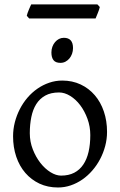

<svg xmlns="http://www.w3.org/2000/svg" viewBox="-20 -833 543 868"><path d="M388.2 -222.2Q388.2 -260.7 375.5 -295.7Q362.8 -330.6 342.8 -357.2Q322.8 -383.8 297.4 -399.4Q272 -415 247.1 -415Q210 -415 184.6 -400.9Q159.2 -386.7 143.8 -362.1Q128.4 -337.4 121.6 -303.7Q114.7 -270 114.7 -231Q114.7 -192.4 128.4 -157.5Q142.1 -122.6 162.8 -96.2Q183.6 -69.8 208.5 -54.4Q233.4 -39.1 255.9 -39.1Q290.5 -39.1 315.4 -52Q340.3 -64.9 356.4 -88.9Q372.6 -112.8 380.4 -146.5Q388.2 -180.2 388.2 -222.2ZM463.9 -236.8Q463.9 -204.1 455.6 -172.9Q447.3 -141.6 432.6 -113.8Q418 -85.9 397.5 -62.3Q377 -38.6 352.3 -21.5Q327.6 -4.4 299.8 5.1Q272 14.6 242.2 14.6Q195.8 14.6 158.4 -2.9Q121.1 -20.5 94.5 -51.3Q67.9 -82 53.5 -124.5Q39.1 -167 39.1 -216.8Q39.1 -249 47.1 -280.3Q55.2 -311.5 69.6 -339.6Q84 -367.7 104.2 -391.4Q124.5 -415 149.2 -432.1Q173.8 -449.2 202.4 -459Q231 -468.8 261.2 -468.8Q307.1 -468.8 344.5 -451.2Q381.8 -433.6 408.4 -402.6Q435.1 -371.6 449.5 -329.1Q463.9 -286.6 463.9 -236.8ZM310.1 -615.7Q310.1 -602.1 305.7 -589.8Q301.3 -577.6 293.7 -568.6Q286.1 -559.6 275.9 -554.2Q265.6 -548.8 253.4 -548.8Q231.4 -548.8 221.9 -561Q212.4 -573.2 212.4 -595.7Q212.4 -609.4 216.8 -621.6Q221.2 -633.8 229 -642.8Q236.8 -651.9 246.8 -657Q256.8 -662.1 268.6 -662.1Q310.1 -662.1 310.1 -615.7ZM431.2 -801.3Q430.2 -795.9 427.7 -788.8Q425.3 -781.7 422.4 -774.7Q419.4 -767.6 416.7 -760.7Q414.1 -753.9 412.1 -749.5H111.8L101.1 -761.7Q102.1 -767.1 104.5 -773.9Q106.9 -780.8 109.9 -787.8Q112.8 -794.9 115.7 -801.5Q118.7 -808.1 121.1 -813H420.4Z"/></svg>

Font: Noto Serif Devanagari
Style: Bold
Weight: 700
Designer: Monotype Design Team
Foundry: Monotype Imaging Inc.
Version: Version 1.01